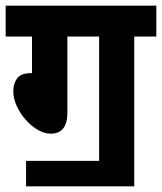

<svg xmlns="http://www.w3.org/2000/svg" viewBox="-20 -642 572 678"><path d="M72 -74H330V-513H218V-244Q218 -170 159 -170Q136 -170 112.5 -184Q89 -198 69.5 -220.5Q50 -243 38.5 -269Q27 -295 27 -320Q27 -347 40.5 -365.5Q54 -384 93 -384V-513H0V-622H532V-513H454V16H72Z"/></svg>

Font: Noto Sans Condensed
Style: Bold Italic
Weight: 700
Width: 3
Italic angle: -12°
Designer: Monotype Design Team
Foundry: Monotype Imaging Inc.
Version: Version 2.013; ttfautohint (v1.8.4.7-5d5b)